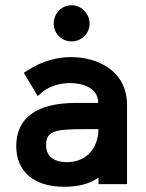

<svg xmlns="http://www.w3.org/2000/svg" viewBox="-20 -703 557 733"><path d="M322 -613C322 -651 291 -683 253 -683C215 -683 185 -651 185 -613C185 -575 215 -545 253 -545C291 -545 322 -574 322 -613ZM356 -210C354 -131 306 -84 235 -84C185 -84 156 -107 156 -149C156 -201 186 -210 299 -210ZM465 -302C465 -432 354 -485 251 -485C199 -485 139 -470 85 -434L71 -425L124 -336L141 -351C156 -364 192 -385 245 -386C294 -386 355 -369 355 -310H269C123 -310 42 -255 42 -145C42 -47 111 10 224 10C282 10 324 -2 356 -25V0H465Z"/></svg>

Font: Mint Spirit
Style: Bold
Weight: 700
Designer: HARENDAL Hirwen
Foundry: Arkandis Digital Foundry.
Version: Version 1.004;FFEdit